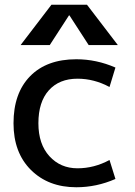

<svg xmlns="http://www.w3.org/2000/svg" viewBox="-20 -780 569 810"><path d="M271 -715 190 -590H67L197 -760H347L477 -590H354L273 -715ZM442 -413Q377 -448 307 -448Q230 -448 186 -399Q142 -350 142 -260Q142 -172 188.5 -121Q235 -70 307 -70Q377 -70 442 -105L467 -25Q387 10 302 10Q184 10 110.5 -63Q37 -136 37 -260Q37 -387 107 -458.5Q177 -530 302 -530Q387 -530 467 -495Z"/></svg>

Font: M PLUS 1p Medium
Style: Regular
Weight: 500
Version: Version 1.062